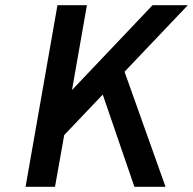

<svg xmlns="http://www.w3.org/2000/svg" viewBox="-20 -720 744 740"><path d="M78.5 0 201.5 -700H315L257.5 -373L568 -700H704L460 -443.5L618 0H498L376 -355.5L227.5 -199.5L192 0Z"/></svg>

Font: Overpass SemiBold
Style: Italic
Weight: 600
Italic angle: -10°
Designer: Delve Withrington, Dave Bailey, Thomas Jockin
Foundry: Delve Fonts LLC
Version: Version 4.000